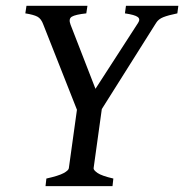

<svg xmlns="http://www.w3.org/2000/svg" viewBox="-20 -635 628 655"><path d="M363.8 0H135.3L138.2 -25.9Q180.2 -35.2 197 -44.4Q213.9 -53.7 214.8 -61L249.5 -311H334L299.3 -61Q298.8 -54.7 312.7 -44.9Q326.7 -35.2 366.7 -25.9ZM305.7 -332 451.2 -557.1Q459.5 -569.8 449.7 -577.1Q439.9 -584.5 406.2 -589.4L409.7 -615.2H588.4L585 -589.4Q553.7 -583 537.1 -576.4Q520.5 -569.8 512.7 -557.1L311.5 -237.8H251.5L127.9 -550.8Q120.6 -571.3 107.7 -578.1Q94.7 -585 66.4 -589.4L70.3 -615.2H278.3L274.4 -589.4Q237.3 -585.4 225.1 -578.1Q212.9 -570.8 220.7 -550.8Z"/></svg>

Font: Gentium Book Plus
Style: Italic
Weight: 400
Italic angle: -8°
Designer: Victor Gaultney, Annie Olsen, Iska Routamaa, Becca Hirsbrunner
Foundry: SIL International
Version: Version 6.101